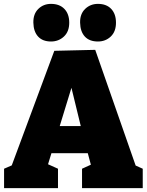

<svg xmlns="http://www.w3.org/2000/svg" viewBox="-20 -970 758 990"><path d="M689 -89 638 -135 716 -100V0H403V-100L471 -131L453 -104L426 -205L455 -180H231L252 -202L223 -108L219 -127L279 -100V0H1V-100L77 -133L32 -94L260 -708L471 -713ZM280 -294 268 -320H423L404 -289L327 -605L375 -604ZM485 -756Q441 -756 417.5 -781.5Q394 -807 393 -853Q392 -898 419 -924Q446 -950 485 -950Q529 -950 553.5 -924Q578 -898 578 -853Q578 -807 551 -781.5Q524 -756 485 -756ZM243 -756Q200 -756 176.5 -781.5Q153 -807 152 -853Q151 -898 177.5 -924Q204 -950 243 -950Q287 -950 312 -924Q337 -898 337 -853Q337 -807 309.5 -781.5Q282 -756 243 -756Z"/></svg>

Font: Bitter Thin Black
Style: Regular
Weight: 900
Version: Version 3.020